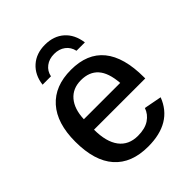

<svg xmlns="http://www.w3.org/2000/svg" viewBox="-205 -838 965 965"><g transform="rotate(-45 278.0 -355.5)"><path d="M150.9 -243.2Q150.9 -156.7 185.5 -110.8Q220.2 -64.9 285.6 -64.9Q335.9 -64.9 366.7 -85.4Q397.5 -106 408.7 -139.6L502.9 -121.6Q452.6 9.8 283.7 9.8Q165.5 9.8 103.5 -60.3Q41.5 -130.4 41.5 -267.1Q41.5 -397.9 104 -468Q166.5 -538.1 281.7 -538.1Q397.5 -538.1 456.3 -466.1Q515.1 -394 515.1 -252V-243.2ZM410.2 -316.4Q404.3 -393.6 371.8 -429.7Q339.4 -465.8 280.3 -465.8Q221.7 -465.8 188 -426.3Q154.3 -386.7 151.9 -316.4ZM278.3 -719.7Q340.3 -719.7 380.1 -684.6Q419.9 -649.4 428.7 -585.9H369.1Q361.8 -618.2 337.6 -636.2Q313.5 -654.3 278.3 -654.3Q242.7 -654.3 218.3 -635.7Q193.8 -617.2 187.5 -585.9H127.9Q135.7 -647.9 176 -683.8Q216.3 -719.7 278.3 -719.7Z"/></g></svg>

Font: Arimo Medium
Style: Regular
Weight: 500
Designer: Steve Matteson
Foundry: Monotype Imaging Inc.
Version: Version 1.33